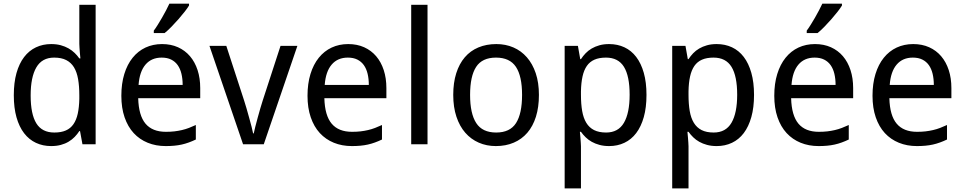

<svg xmlns="http://www.w3.org/2000/svg" viewBox="-20 -786 5253 1046"><path d="M416 -71.8H412.1Q401.4 -55.2 387 -40.3Q372.6 -25.4 353.8 -14.2Q335 -2.9 311.5 3.4Q288.1 9.8 258.8 9.8Q213.4 9.8 175.8 -7.8Q138.2 -25.4 111.3 -60.3Q84.5 -95.2 69.8 -147Q55.2 -198.7 55.2 -267.1Q55.2 -335.9 69.8 -387.9Q84.5 -439.9 111.3 -475.1Q138.2 -510.3 175.8 -528.1Q213.4 -545.9 258.8 -545.9Q287.6 -545.9 311 -539.6Q334.5 -533.2 353.3 -522.5Q372.1 -511.7 386.7 -497.6Q401.4 -483.4 412.1 -467.8H418Q416.5 -484.4 415 -499.5Q414.1 -512.2 413.1 -525.6Q412.1 -539.1 412.1 -546.9V-759.8H501V0H429.2ZM275.9 -64Q313 -64 338.6 -75.2Q364.3 -86.4 380.1 -109.4Q396 -132.3 403.6 -166.7Q411.1 -201.2 412.1 -247.1V-267.1Q412.1 -316.4 405.5 -354.7Q398.9 -393.1 383.1 -419.2Q367.2 -445.3 340.8 -458.7Q314.5 -472.2 274.9 -472.2Q209 -472.2 178 -418.9Q147 -365.7 147 -266.1Q147 -164.1 178 -114Q209 -64 275.9 -64Z M882.8 9.8Q829.1 9.8 784.7 -8.3Q740.2 -26.4 708.3 -61Q676.3 -95.7 658.7 -147Q641.1 -198.2 641.1 -264.2Q641.1 -330.6 657.2 -382.8Q673.3 -435.1 702.6 -471.4Q731.9 -507.8 772.7 -526.9Q813.5 -545.9 862.8 -545.9Q911.1 -545.9 949.7 -528.6Q988.3 -511.2 1015.1 -479.7Q1042 -448.2 1056.4 -404.1Q1070.8 -359.9 1070.8 -306.2V-251H732.9Q735.4 -156.7 772.7 -112.3Q810.1 -67.9 883.8 -67.9Q908.7 -67.9 929.9 -70.3Q951.2 -72.8 970.9 -77.4Q990.7 -82 1009.3 -89.1Q1027.8 -96.2 1046.9 -105V-25.9Q1027.3 -16.6 1008.5 -9.8Q989.7 -2.9 970 1.5Q950.2 5.9 929 7.8Q907.7 9.8 882.8 9.8ZM860.8 -472.2Q805.2 -472.2 772.7 -434.1Q740.2 -396 734.9 -323.2H975.1Q975.1 -356.4 968.5 -384Q961.9 -411.6 948 -431.2Q934.1 -450.7 912.6 -461.4Q891.1 -472.2 860.8 -472.2ZM817.9 -619.1Q828.6 -633.3 840.1 -651.9Q851.6 -670.4 863 -690.2Q874.5 -710 884.8 -729.7Q895 -749.5 902.8 -766.1H1009.8V-755.9Q1002 -742.7 986.6 -722.9Q971.2 -703.1 952.4 -681.6Q933.6 -660.2 913.8 -639.9Q894 -619.6 877 -606H817.9Z M1304.2 0 1121.1 -536.1H1212.9L1310.1 -237.8Q1315.4 -221.7 1322.8 -196.3Q1330.1 -170.9 1337.4 -144.5Q1344.7 -118.2 1350.8 -94.7Q1356.9 -71.3 1358.9 -59.1H1362.3Q1364.7 -71.3 1370.6 -94.7Q1376.5 -118.2 1383.8 -144.5Q1391.1 -170.9 1398.4 -196.3Q1405.8 -221.7 1411.1 -237.8L1508.3 -536.1H1600.1L1417 0Z M1897 9.8Q1843.3 9.8 1798.8 -8.3Q1754.4 -26.4 1722.4 -61Q1690.4 -95.7 1672.9 -147Q1655.3 -198.2 1655.3 -264.2Q1655.3 -330.6 1671.4 -382.8Q1687.5 -435.1 1716.8 -471.4Q1746.1 -507.8 1786.9 -526.9Q1827.6 -545.9 1877 -545.9Q1925.3 -545.9 1963.9 -528.6Q2002.4 -511.2 2029.3 -479.7Q2056.2 -448.2 2070.6 -404.1Q2085 -359.9 2085 -306.2V-251H1747.1Q1749.5 -156.7 1786.9 -112.3Q1824.2 -67.9 1897.9 -67.9Q1922.9 -67.9 1944.1 -70.3Q1965.3 -72.8 1985.1 -77.4Q2004.9 -82 2023.4 -89.1Q2042 -96.2 2061 -105V-25.9Q2041.5 -16.6 2022.7 -9.8Q2003.9 -2.9 1984.1 1.5Q1964.4 5.9 1943.1 7.8Q1921.9 9.8 1897 9.8ZM1875 -472.2Q1819.3 -472.2 1786.9 -434.1Q1754.4 -396 1749 -323.2H1989.3Q1989.3 -356.4 1982.7 -384Q1976.1 -411.6 1962.2 -431.2Q1948.2 -450.7 1926.8 -461.4Q1905.3 -472.2 1875 -472.2Z M2309.1 0H2220.2V-759.8H2309.1Z M2916 -269Q2916 -202.1 2899.7 -150.1Q2883.3 -98.1 2852.8 -62.7Q2822.3 -27.3 2778.8 -8.8Q2735.4 9.8 2681.2 9.8Q2630.9 9.8 2588.4 -8.8Q2545.9 -27.3 2514.9 -62.7Q2483.9 -98.1 2466.6 -150.1Q2449.2 -202.1 2449.2 -269Q2449.2 -335.4 2465.6 -387Q2481.9 -438.5 2512.2 -473.9Q2542.5 -509.3 2586.2 -527.6Q2629.9 -545.9 2684.1 -545.9Q2734.4 -545.9 2776.9 -527.6Q2819.3 -509.3 2850.3 -473.9Q2881.3 -438.5 2898.7 -387Q2916 -335.4 2916 -269ZM2541 -269Q2541 -167 2574.5 -115.5Q2607.9 -64 2683.1 -64Q2758.3 -64 2791.3 -115.5Q2824.2 -167 2824.2 -269Q2824.2 -371.1 2790.8 -421.6Q2757.3 -472.2 2682.1 -472.2Q2606.9 -472.2 2574 -421.6Q2541 -371.1 2541 -269Z M3298.3 9.8Q3269.5 9.8 3246.1 3.4Q3222.7 -2.9 3203.9 -13.4Q3185.1 -23.9 3170.7 -38.1Q3156.2 -52.2 3145 -67.9H3139.2Q3140.6 -51.3 3142.1 -36.1Q3143.1 -23.4 3144 -10Q3145 3.4 3145 11.2V240.2H3056.2V-536.1H3128.4L3141.1 -463.9H3145Q3156.2 -481 3170.4 -495.8Q3184.6 -510.7 3203.4 -521.7Q3222.2 -532.7 3245.6 -539.3Q3269 -545.9 3298.3 -545.9Q3344.2 -545.9 3381.8 -528.3Q3419.4 -510.7 3446 -475.8Q3472.7 -440.9 3487.3 -389.2Q3502 -337.4 3502 -269Q3502 -200.2 3487.3 -148.2Q3472.7 -96.2 3446 -61Q3419.4 -25.9 3381.8 -8.1Q3344.2 9.8 3298.3 9.8ZM3281.2 -472.2Q3244.1 -472.2 3218.5 -460.9Q3192.9 -449.7 3177 -426.8Q3161.1 -403.8 3153.6 -369.6Q3146 -335.4 3145 -289.1V-269Q3145 -219.7 3151.6 -181.4Q3158.2 -143.1 3174.1 -116.9Q3189.9 -90.8 3216.3 -77.4Q3242.7 -64 3282.2 -64Q3348.1 -64 3379.2 -117.2Q3410.2 -170.4 3410.2 -270Q3410.2 -371.6 3379.2 -421.9Q3348.1 -472.2 3281.2 -472.2Z M3884.3 9.8Q3855.5 9.8 3832 3.4Q3808.6 -2.9 3789.8 -13.4Q3771 -23.9 3756.6 -38.1Q3742.2 -52.2 3731 -67.9H3725.1Q3726.6 -51.3 3728 -36.1Q3729 -23.4 3730 -10Q3731 3.4 3731 11.2V240.2H3642.1V-536.1H3714.4L3727.1 -463.9H3731Q3742.2 -481 3756.3 -495.8Q3770.5 -510.7 3789.3 -521.7Q3808.1 -532.7 3831.5 -539.3Q3855 -545.9 3884.3 -545.9Q3930.2 -545.9 3967.8 -528.3Q4005.4 -510.7 4032 -475.8Q4058.6 -440.9 4073.2 -389.2Q4087.9 -337.4 4087.9 -269Q4087.9 -200.2 4073.2 -148.2Q4058.6 -96.2 4032 -61Q4005.4 -25.9 3967.8 -8.1Q3930.2 9.8 3884.3 9.8ZM3867.2 -472.2Q3830.1 -472.2 3804.4 -460.9Q3778.8 -449.7 3762.9 -426.8Q3747.1 -403.8 3739.5 -369.6Q3731.9 -335.4 3731 -289.1V-269Q3731 -219.7 3737.5 -181.4Q3744.1 -143.1 3760 -116.9Q3775.9 -90.8 3802.2 -77.4Q3828.6 -64 3868.2 -64Q3934.1 -64 3965.1 -117.2Q3996.1 -170.4 3996.1 -270Q3996.1 -371.6 3965.1 -421.9Q3934.1 -472.2 3867.2 -472.2Z M4439.9 9.8Q4386.2 9.8 4341.8 -8.3Q4297.4 -26.4 4265.4 -61Q4233.4 -95.7 4215.8 -147Q4198.2 -198.2 4198.2 -264.2Q4198.2 -330.6 4214.4 -382.8Q4230.5 -435.1 4259.8 -471.4Q4289.1 -507.8 4329.8 -526.9Q4370.6 -545.9 4419.9 -545.9Q4468.3 -545.9 4506.8 -528.6Q4545.4 -511.2 4572.3 -479.7Q4599.1 -448.2 4613.5 -404.1Q4627.9 -359.9 4627.9 -306.2V-251H4290Q4292.5 -156.7 4329.8 -112.3Q4367.2 -67.9 4440.9 -67.9Q4465.8 -67.9 4487.1 -70.3Q4508.3 -72.8 4528.1 -77.4Q4547.9 -82 4566.4 -89.1Q4585 -96.2 4604 -105V-25.9Q4584.5 -16.6 4565.7 -9.8Q4546.9 -2.9 4527.1 1.5Q4507.3 5.9 4486.1 7.8Q4464.8 9.8 4439.9 9.8ZM4418 -472.2Q4362.3 -472.2 4329.8 -434.1Q4297.4 -396 4292 -323.2H4532.2Q4532.2 -356.4 4525.6 -384Q4519 -411.6 4505.1 -431.2Q4491.2 -450.7 4469.7 -461.4Q4448.2 -472.2 4418 -472.2ZM4375 -619.1Q4385.7 -633.3 4397.2 -651.9Q4408.7 -670.4 4420.2 -690.2Q4431.6 -710 4441.9 -729.7Q4452.1 -749.5 4460 -766.1H4566.9V-755.9Q4559.1 -742.7 4543.7 -722.9Q4528.3 -703.1 4509.5 -681.6Q4490.7 -660.2 4470.9 -639.9Q4451.2 -619.6 4434.1 -606H4375Z M4975.1 9.8Q4921.4 9.8 4877 -8.3Q4832.5 -26.4 4800.5 -61Q4768.6 -95.7 4751 -147Q4733.4 -198.2 4733.4 -264.2Q4733.4 -330.6 4749.5 -382.8Q4765.6 -435.1 4794.9 -471.4Q4824.2 -507.8 4865 -526.9Q4905.8 -545.9 4955.1 -545.9Q5003.4 -545.9 5042 -528.6Q5080.6 -511.2 5107.4 -479.7Q5134.3 -448.2 5148.7 -404.1Q5163.1 -359.9 5163.1 -306.2V-251H4825.2Q4827.6 -156.7 4865 -112.3Q4902.3 -67.9 4976.1 -67.9Q5001 -67.9 5022.2 -70.3Q5043.5 -72.8 5063.2 -77.4Q5083 -82 5101.6 -89.1Q5120.1 -96.2 5139.2 -105V-25.9Q5119.6 -16.6 5100.8 -9.8Q5082 -2.9 5062.3 1.5Q5042.5 5.9 5021.2 7.8Q5000 9.8 4975.1 9.8ZM4953.1 -472.2Q4897.5 -472.2 4865 -434.1Q4832.5 -396 4827.1 -323.2H5067.4Q5067.4 -356.4 5060.8 -384Q5054.2 -411.6 5040.3 -431.2Q5026.4 -450.7 5004.9 -461.4Q4983.4 -472.2 4953.1 -472.2Z"/></svg>

Font: Droid Sans
Style: Regular
Weight: 400
Version: Version 1.00 build 113